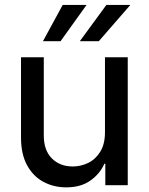

<svg xmlns="http://www.w3.org/2000/svg" viewBox="-20 -766 615 794"><path d="M414.1 -219.2V-529.3H508.3V0H415.5V-88.9H411.6Q394 -48.3 354.5 -19.8Q314.9 8.8 253.9 8.8Q201.7 8.8 159.2 -14.2Q116.7 -37.1 91.8 -83Q66.9 -128.9 66.9 -196.8V-529.3H161.1V-205.6Q161.1 -144.5 194.3 -111.1Q227.5 -77.6 280.8 -77.6Q314.5 -77.6 345 -92.5Q375.5 -107.4 394.8 -138.9Q414.1 -170.4 414.1 -219.2ZM310.1 -595.7 419.9 -745.6H519L388.7 -595.7ZM157.7 -595.7 239.3 -745.6H337.9L230.5 -595.7Z"/></svg>

Font: Inter Cardless Tabular
Style: Regular
Weight: 400
Designer: Rasmus Andersson
Foundry: rsms
Version: Version 4.000;git-4fc901f